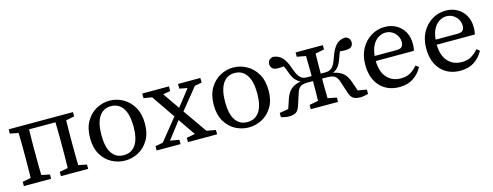

<svg xmlns="http://www.w3.org/2000/svg" viewBox="-22 -1014 3982 1552"><g transform="rotate(-15 1969.0 -237.5)"><path d="M44 0V-36L114 -49Q115 -87 115.5 -131.5Q116 -176 116 -210V-265Q116 -299 115.5 -344Q115 -389 114 -426L44 -439V-475H582V-439L512 -425Q511 -388 510.5 -343.5Q510 -299 510 -265V-210Q510 -176 510.5 -132Q511 -88 512 -50L582 -36V0H354V-36L424 -49Q425 -87 425.5 -131.5Q426 -176 426 -210V-265Q426 -300 425.5 -347Q425 -394 424 -432H203Q202 -394 201.5 -347Q201 -300 201 -265V-210Q201 -176 201.5 -132Q202 -88 203 -50L272 -36V0Z M890 13Q832 13 779.5 -14.5Q727 -42 694 -97.5Q661 -153 661 -235Q661 -318 694 -374.5Q727 -431 779.5 -459.5Q832 -488 890 -488Q948 -488 1000.5 -459.5Q1053 -431 1086.5 -374.5Q1120 -318 1120 -235Q1120 -153 1086.5 -97.5Q1053 -42 1000.5 -14.5Q948 13 890 13ZM890 -32Q955 -32 990 -83.5Q1025 -135 1025 -235Q1025 -336 990 -389Q955 -442 890 -442Q825 -442 790.5 -389Q756 -336 756 -235Q756 -135 790.5 -83.5Q825 -32 890 -32Z M1461 -436V-475H1648V-436L1589 -425L1446 -249L1585 -50L1661 -36V0H1417V-36L1488 -49L1390 -192L1280 -49L1355 -36V0H1155V-36L1219 -48L1365 -229L1231 -425L1162 -436V-475H1385V-436L1324 -425L1420 -286L1527 -423Z M1925 13Q1867 13 1814.5 -14.5Q1762 -42 1729 -97.5Q1696 -153 1696 -235Q1696 -318 1729 -374.5Q1762 -431 1814.5 -459.5Q1867 -488 1925 -488Q1983 -488 2035.5 -459.5Q2088 -431 2121.5 -374.5Q2155 -318 2155 -235Q2155 -153 2121.5 -97.5Q2088 -42 2035.5 -14.5Q1983 13 1925 13ZM1925 -32Q1990 -32 2025 -83.5Q2060 -135 2060 -235Q2060 -336 2025 -389Q1990 -442 1925 -442Q1860 -442 1825.5 -389Q1791 -336 1791 -235Q1791 -135 1825.5 -83.5Q1860 -32 1925 -32Z M2924 0Q2910 4 2892.5 7.5Q2875 11 2861 11Q2821 11 2800.5 -1.5Q2780 -14 2767 -52L2733 -156Q2721 -191 2700 -203Q2679 -215 2641 -215H2597Q2597 -175 2597.5 -131Q2598 -87 2599 -51L2673 -36V0H2445V-36L2519 -50Q2520 -86 2520.5 -130.5Q2521 -175 2521 -215H2477Q2439 -215 2418 -203Q2397 -191 2386 -156L2352 -52Q2339 -14 2318.5 -1.5Q2298 11 2257 11Q2243 11 2226 7.5Q2209 4 2195 0V-36L2269 -48L2297 -131Q2314 -179 2343 -203.5Q2372 -228 2423 -238Q2395 -251 2377 -275Q2359 -299 2345 -340Q2340 -356 2334.5 -368.5Q2329 -381 2324 -391Q2313 -390 2302 -389Q2291 -388 2277 -388Q2244 -388 2229.5 -401.5Q2215 -415 2214 -437Q2214 -456 2224 -469Q2234 -482 2257 -488Q2305 -484 2334 -453Q2363 -422 2385 -356Q2405 -298 2426 -277.5Q2447 -257 2481 -257H2521Q2521 -298 2520.5 -343Q2520 -388 2519 -425L2445 -439V-475H2673V-439L2599 -424Q2598 -386 2597.5 -340Q2597 -294 2597 -257H2637Q2672 -257 2693 -277.5Q2714 -298 2733 -356Q2756 -422 2784.5 -453Q2813 -484 2861 -488Q2884 -482 2894 -469Q2904 -456 2904 -437Q2904 -415 2889 -401.5Q2874 -388 2841 -388Q2827 -388 2816 -389Q2805 -390 2794 -391Q2789 -381 2784 -368.5Q2779 -356 2774 -340Q2760 -298 2742 -274.5Q2724 -251 2695 -238Q2746 -228 2775.5 -203.5Q2805 -179 2822 -131L2851 -48L2924 -36Z M3187 -442Q3159 -442 3130.5 -426Q3102 -410 3081.5 -375Q3061 -340 3055 -282H3237Q3273 -282 3284.5 -297Q3296 -312 3296 -334Q3296 -363 3281.5 -387.5Q3267 -412 3242.5 -427Q3218 -442 3187 -442ZM3186 13Q3085 13 3024 -52.5Q2963 -118 2963 -233Q2963 -310 2994.5 -367Q3026 -424 3078.5 -456Q3131 -488 3193 -488Q3245 -488 3287 -465Q3329 -442 3354 -399.5Q3379 -357 3379 -296Q3379 -279 3377 -264.5Q3375 -250 3372 -240H3053Q3055 -148 3099 -100Q3143 -52 3215 -52Q3263 -52 3295 -71.5Q3327 -91 3354 -122L3378 -103Q3350 -50 3302 -18.5Q3254 13 3186 13Z M3697 -442Q3669 -442 3640.5 -426Q3612 -410 3591.5 -375Q3571 -340 3565 -282H3747Q3783 -282 3794.5 -297Q3806 -312 3806 -334Q3806 -363 3791.5 -387.5Q3777 -412 3752.5 -427Q3728 -442 3697 -442ZM3696 13Q3595 13 3534 -52.5Q3473 -118 3473 -233Q3473 -310 3504.5 -367Q3536 -424 3588.5 -456Q3641 -488 3703 -488Q3755 -488 3797 -465Q3839 -442 3864 -399.5Q3889 -357 3889 -296Q3889 -279 3887 -264.5Q3885 -250 3882 -240H3563Q3565 -148 3609 -100Q3653 -52 3725 -52Q3773 -52 3805 -71.5Q3837 -91 3864 -122L3888 -103Q3860 -50 3812 -18.5Q3764 13 3696 13Z"/></g></svg>

Font: Source Serif Pro
Style: Regular
Weight: 400
Designer: Frank Grießhammer
Foundry: Adobe Systems Incorporated
Version: Version 3.001;hotconv 1.0.111;makeotfexe 2.5.65597